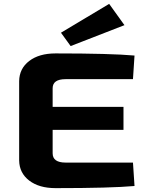

<svg xmlns="http://www.w3.org/2000/svg" viewBox="-20 -969 773 992"><path d="M345 -731 295 -800 544 -949 623 -839ZM667 -129 675 -8Q553 3 267 3Q182 3 131 -36Q80 -75 79 -140V-550Q80 -615 131 -654Q182 -693 267 -693Q553 -693 675 -682L667 -560H319Q252 -560 252 -513V-417H618V-298H252V-177Q252 -129 319 -129Z"/></svg>

Font: Exo 2 Expanded
Style: Bold
Weight: 700
Width: 7
Designer: Natanael Gama
Version: Version 1.001;PS 001.001;hotconv 1.0.70;makeotf.lib2.5.58329